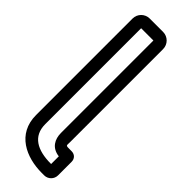

<svg xmlns="http://www.w3.org/2000/svg" viewBox="-245 -705 742 742"><g transform="rotate(45 126.5 -333.5)"><path d="M188 -25C113 -25 64 -52 64 -118V-642H131V-137C131 -103 147 -72 189 -67V-25ZM134 -692H61C35 -692 14 -671 14 -645V-118C14 -14 103 25 188 25H201C222 25 239 8 239 -13V-87C239 -104 227 -116 210 -116H205C176 -116 181 -115 181 -137V-645C181 -671 160 -692 134 -692Z"/></g></svg>

Font: DIN Rundschrift
Style: BreitKont
Weight: 400
Width: 7
Version: Version 1.027